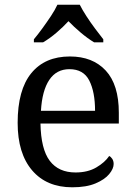

<svg xmlns="http://www.w3.org/2000/svg" viewBox="-20 -786 575 816"><path d="M287 10Q178 10 116.5 -62Q55 -134 55 -264Q55 -404 113 -475Q171 -546 277 -546Q374 -546 429.5 -486Q485 -426 485 -307V-261H152Q154 -152 191.5 -102.5Q229 -53 301 -53Q353 -53 389.5 -74.5Q426 -96 444 -123Q451 -120 457 -111Q463 -102 463 -89Q463 -69 444 -46Q425 -23 386 -6.5Q347 10 287 10ZM384 -315Q384 -395 359.5 -443.5Q335 -492 275 -492Q220 -492 189.5 -446.5Q159 -401 154 -315ZM124 -619Q140 -638 159 -664Q178 -690 196 -717Q214 -744 224 -766H319Q330 -744 347.5 -717Q365 -690 384.5 -664Q404 -638 419 -619V-606H380Q352 -623 323 -647.5Q294 -672 271 -696Q249 -672 220.5 -647.5Q192 -623 163 -606H124Z"/></svg>

Font: Noto Serif Grantha
Style: Regular
Weight: 400
Designer: Monotype Design Team
Foundry: Monotype Imaging Inc.
Version: Version 2.004; ttfautohint (v1.8.4.7-5d5b)